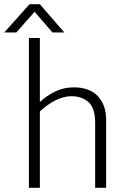

<svg xmlns="http://www.w3.org/2000/svg" viewBox="-68 -890 591 910"><path d="M121 0H69V-710H121V-407Q154 -437 194 -456.5Q234 -476 282 -476Q321 -476 350 -464.5Q379 -453 397.5 -432.5Q416 -412 425.5 -384.5Q435 -357 435 -324V0H383V-308Q383 -377 352 -405.5Q321 -434 270 -434Q234 -434 195 -414.5Q156 -395 121 -362ZM237 -736H181L96 -834L9 -736H-48L72 -870H121Z"/></svg>

Font: Mukta Vaani ExtraLight
Style: Regular
Weight: 275
Designer: Noopur Datye, Girish Dalvi, Yashodeep Gholap, Pallavi Karambelkar
Foundry: Ek Type
Version: Version 2.538;PS 1.000;hotconv 16.6.51;makeotf.lib2.5.65220;